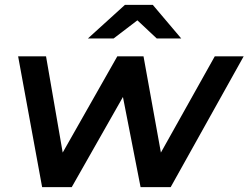

<svg xmlns="http://www.w3.org/2000/svg" viewBox="-20 -764 1015 784"><path d="M152 0 54 -534H168L236 -141L459 -534H566L637 -141L857 -534H975L677 0H554L482 -368L273 0ZM339 -607 490 -744H604L720 -607H620L541 -681L444 -607Z"/></svg>

Font: Montserrat Thin SemiBold
Style: Italic
Weight: 600
Italic angle: -11.3°
Version: Version 9.000